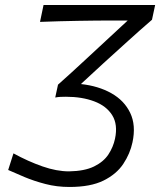

<svg xmlns="http://www.w3.org/2000/svg" viewBox="-20 -733 636 763"><path d="M256 10Q205.5 10 160.5 -1.8Q115.5 -13.5 78 -29.2Q40.5 -45 12.5 -57.5L33.5 -123.5Q92 -91.5 148.5 -71.8Q205 -52 254.5 -52Q316 -53 353.8 -71.5Q391.5 -90 410.8 -119.2Q430 -148.5 437 -181.5Q449 -238 426 -275Q403 -312 354.5 -330.2Q306 -348.5 242 -348.5Q230 -348.5 219.8 -348Q209.5 -347.5 199.5 -345.5L210.5 -396.5Q236.5 -419.5 265.5 -446Q294.5 -472.5 323 -499L487.5 -651.5H429.5Q364.5 -651.5 291.2 -650.2Q218 -649 139 -646L153 -713H596.5L584 -654.5Q536.5 -613.5 488.8 -570.2Q441 -527 392 -482.5L301.5 -399Q371 -391.5 422.5 -362.5Q474 -333.5 497.5 -284.2Q521 -235 506.5 -167.5Q497 -122.5 470 -81.8Q443 -41 391.5 -15.5Q340 10 256 10Z"/></svg>

Font: Commissioner Flair Light
Style: Italic
Weight: 300
Italic angle: -12°
Designer: Kostas Bartsokas
Foundry: Kostas Bartsokas
Version: Version 1.000; ttfautohint (v1.8.3)